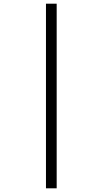

<svg xmlns="http://www.w3.org/2000/svg" viewBox="-20 -780 557 1040"><path d="M229 240V-760H287V240Z"/></svg>

Font: Noto Serif Bengali SemiCondensed Medium
Style: Regular
Weight: 500
Width: 4
Designer: Juan Bruce, Universal Thirst, Indian Type Foundry and the Monotype Design Team.
Foundry: Monotype Imaging Inc.
Version: Version 2.003; ttfautohint (v1.8.4.7-5d5b)